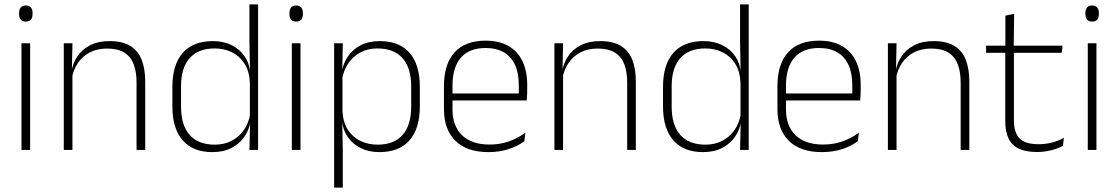

<svg xmlns="http://www.w3.org/2000/svg" viewBox="-20 -684 5100 876"><path d="M78 0V-486.5H117.5V0ZM98 -585.5Q82.5 -585.5 74.8 -594.5Q67 -603.5 67 -620.5V-624.5Q67 -641 74.8 -650Q82.5 -659 98 -659Q113 -659 120.8 -650Q128.5 -641 128.5 -624.5V-620.5Q128.5 -603 120.8 -594.2Q113 -585.5 98 -585.5Z M603 0V-308Q603 -356 590 -390.5Q577 -425 547.5 -443.8Q518 -462.5 468.5 -462.5Q423 -462.5 389 -444.5Q355 -426.5 334.5 -395.2Q314 -364 307 -324L296 -356H306Q311.5 -394 332.5 -426Q353.5 -458 390.5 -477.2Q427.5 -496.5 479.5 -496.5Q539 -496.5 574.8 -474.2Q610.5 -452 626.5 -410.8Q642.5 -369.5 642.5 -311.5V0ZM271 0V-486.5H310.5L308 -362.5L310.5 -361V0Z M949 10Q860.5 10 813.5 -43.8Q766.5 -97.5 766.5 -199V-287.5Q766.5 -389 813.8 -442.8Q861 -496.5 951 -496.5Q999.5 -496.5 1037.2 -477.8Q1075 -459 1097.2 -425.2Q1119.5 -391.5 1122 -345.5H1135L1120 -309.5Q1117 -360.5 1095 -394.5Q1073 -428.5 1037.8 -445.8Q1002.5 -463 959 -463Q885 -463 845.5 -419Q806 -375 806 -290V-197.5Q806 -112.5 845.5 -68.2Q885 -24 960 -24Q1003.5 -24 1037.2 -41.8Q1071 -59.5 1093 -91.2Q1115 -123 1121.5 -164.5L1134.5 -132.5H1123Q1117.5 -93 1095.5 -60.8Q1073.5 -28.5 1036.8 -9.2Q1000 10 949 10ZM1118 0 1121 -126.5 1120 -140V-347L1120.5 -359L1118 -497.5V-664H1157.5V0Z M1311.5 0V-486.5H1351V0ZM1331.5 -585.5Q1316 -585.5 1308.2 -594.5Q1300.5 -603.5 1300.5 -620.5V-624.5Q1300.5 -641 1308.2 -650Q1316 -659 1331.5 -659Q1346.5 -659 1354.2 -650Q1362 -641 1362 -624.5V-620.5Q1362 -603 1354.2 -594.2Q1346.5 -585.5 1331.5 -585.5Z M1711 10Q1662.5 10 1625 -8.8Q1587.5 -27.5 1565 -61.5Q1542.5 -95.5 1540 -141H1527L1542.5 -177.5Q1545 -126.5 1567 -92.2Q1589 -58 1624.5 -41Q1660 -24 1703 -24Q1777 -24 1816.5 -68.2Q1856 -112.5 1856 -197V-289.5Q1856 -374 1816.8 -418.5Q1777.5 -463 1702 -463Q1659 -463 1625.2 -445.2Q1591.5 -427.5 1569.8 -396Q1548 -364.5 1540.5 -322.5L1527.5 -354H1539.5Q1545 -393.5 1566.8 -425.8Q1588.5 -458 1625.2 -477.2Q1662 -496.5 1713 -496.5Q1802 -496.5 1848.8 -442.8Q1895.5 -389 1895.5 -287.5V-199Q1895.5 -97 1848.2 -43.5Q1801 10 1711 10ZM1504.5 172V-486.5H1544L1541.5 -361L1542.5 -346V-138.5L1541.5 -128L1544 4.5V172Z M2208.5 10Q2110.5 10 2058 -41.2Q2005.5 -92.5 2005.5 -187V-290.5Q2005.5 -391.5 2054 -445Q2102.5 -498.5 2195.5 -498.5Q2257.5 -498.5 2299.8 -474.2Q2342 -450 2363.8 -404.8Q2385.5 -359.5 2385.5 -295.5V-278Q2385.5 -265.5 2385 -252.8Q2384.5 -240 2383 -225.5H2346.5Q2347 -245.5 2347 -263.2Q2347 -281 2347 -296Q2347 -350.5 2329.8 -388Q2312.5 -425.5 2278.8 -445.2Q2245 -465 2195.5 -465Q2121.5 -465 2083 -421Q2044.5 -377 2044.5 -293V-245V-239V-184.5Q2044.5 -147 2055.5 -117.5Q2066.5 -88 2087.8 -67.2Q2109 -46.5 2140.5 -35.5Q2172 -24.5 2213.5 -24.5Q2260.5 -24.5 2301 -38.5Q2341.5 -52.5 2377 -78.5L2372.5 -40Q2342 -17 2300.2 -3.5Q2258.5 10 2208.5 10ZM2025.5 -225.5V-257.5H2373V-225.5Z M2841.5 0V-308Q2841.5 -356 2828.5 -390.5Q2815.5 -425 2786 -443.8Q2756.5 -462.5 2707 -462.5Q2661.5 -462.5 2627.5 -444.5Q2593.5 -426.5 2573 -395.2Q2552.5 -364 2545.5 -324L2534.5 -356H2544.5Q2550 -394 2571 -426Q2592 -458 2629 -477.2Q2666 -496.5 2718 -496.5Q2777.5 -496.5 2813.2 -474.2Q2849 -452 2865 -410.8Q2881 -369.5 2881 -311.5V0ZM2509.5 0V-486.5H2549L2546.5 -362.5L2549 -361V0Z M3187.5 10Q3099 10 3052 -43.8Q3005 -97.5 3005 -199V-287.5Q3005 -389 3052.2 -442.8Q3099.5 -496.5 3189.5 -496.5Q3238 -496.5 3275.8 -477.8Q3313.5 -459 3335.8 -425.2Q3358 -391.5 3360.5 -345.5H3373.5L3358.5 -309.5Q3355.5 -360.5 3333.5 -394.5Q3311.5 -428.5 3276.2 -445.8Q3241 -463 3197.5 -463Q3123.5 -463 3084 -419Q3044.5 -375 3044.5 -290V-197.5Q3044.5 -112.5 3084 -68.2Q3123.5 -24 3198.5 -24Q3242 -24 3275.8 -41.8Q3309.5 -59.5 3331.5 -91.2Q3353.5 -123 3360 -164.5L3373 -132.5H3361.5Q3356 -93 3334 -60.8Q3312 -28.5 3275.2 -9.2Q3238.5 10 3187.5 10ZM3356.5 0 3359.5 -126.5 3358.5 -140V-347L3359 -359L3356.5 -497.5V-664H3396V0Z M3730 10Q3632 10 3579.5 -41.2Q3527 -92.5 3527 -187V-290.5Q3527 -391.5 3575.5 -445Q3624 -498.5 3717 -498.5Q3779 -498.5 3821.2 -474.2Q3863.5 -450 3885.2 -404.8Q3907 -359.5 3907 -295.5V-278Q3907 -265.5 3906.5 -252.8Q3906 -240 3904.5 -225.5H3868Q3868.5 -245.5 3868.5 -263.2Q3868.5 -281 3868.5 -296Q3868.5 -350.5 3851.2 -388Q3834 -425.5 3800.2 -445.2Q3766.5 -465 3717 -465Q3643 -465 3604.5 -421Q3566 -377 3566 -293V-245V-239V-184.5Q3566 -147 3577 -117.5Q3588 -88 3609.2 -67.2Q3630.5 -46.5 3662 -35.5Q3693.5 -24.5 3735 -24.5Q3782 -24.5 3822.5 -38.5Q3863 -52.5 3898.5 -78.5L3894 -40Q3863.5 -17 3821.8 -3.5Q3780 10 3730 10ZM3547 -225.5V-257.5H3894.5V-225.5Z M4363 0V-308Q4363 -356 4350 -390.5Q4337 -425 4307.5 -443.8Q4278 -462.5 4228.5 -462.5Q4183 -462.5 4149 -444.5Q4115 -426.5 4094.5 -395.2Q4074 -364 4067 -324L4056 -356H4066Q4071.5 -394 4092.5 -426Q4113.5 -458 4150.5 -477.2Q4187.5 -496.5 4239.5 -496.5Q4299 -496.5 4334.8 -474.2Q4370.5 -452 4386.5 -410.8Q4402.5 -369.5 4402.5 -311.5V0ZM4031 0V-486.5H4070.5L4068 -362.5L4070.5 -361V0Z M4711.5 9.5Q4660 9.5 4628.2 -5.8Q4596.5 -21 4581.5 -52.2Q4566.5 -83.5 4566.5 -130.5V-459H4606V-134.5Q4606 -79 4631.8 -52.5Q4657.5 -26 4718.5 -26Q4749 -26 4778.2 -33.2Q4807.5 -40.5 4834 -55.5L4829.5 -18.5Q4806.5 -6 4775.2 1.8Q4744 9.5 4711.5 9.5ZM4479 -443V-475.5H4828L4824 -443ZM4567 -469.5V-612.5L4607 -621L4605 -469.5Z M4943 0V-486.5H4982.5V0ZM4963 -585.5Q4947.5 -585.5 4939.8 -594.5Q4932 -603.5 4932 -620.5V-624.5Q4932 -641 4939.8 -650Q4947.5 -659 4963 -659Q4978 -659 4985.8 -650Q4993.5 -641 4993.5 -624.5V-620.5Q4993.5 -603 4985.8 -594.2Q4978 -585.5 4963 -585.5Z"/></svg>

Font: Anek Gurmukhi ExtraLight
Style: Regular
Weight: 250
Designer: Sarang Kulkarni (Gurmukhi), Yesha Goshar (Latin)
Foundry: Ek Type
Version: Version 1.003